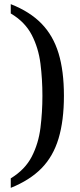

<svg xmlns="http://www.w3.org/2000/svg" viewBox="-20 -780 386 928"><path d="M32 82Q101 40 133.5 -23Q166 -86 175.5 -162Q185 -238 185 -317Q185 -397 175.5 -472.5Q166 -548 133.5 -611Q101 -674 32 -715V-760Q124 -724 180.5 -666Q237 -608 263 -522.5Q289 -437 289 -317Q289 -197 263 -110.5Q237 -24 180.5 33.5Q124 91 32 128Z"/></svg>

Font: Noto Serif Grantha
Style: Regular
Weight: 400
Designer: Monotype Design Team
Foundry: Monotype Imaging Inc.
Version: Version 2.004; ttfautohint (v1.8.4.7-5d5b)